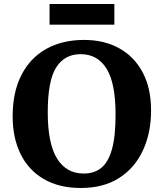

<svg xmlns="http://www.w3.org/2000/svg" viewBox="-20 -923 815 957"><path d="M383 14Q274 14 197.5 -31Q121 -76 82 -156.5Q43 -237 43 -343Q43 -464 87 -549.5Q131 -635 211 -679.5Q291 -724 399 -724Q499 -724 574 -682.5Q649 -641 691 -562.5Q733 -484 733 -372Q733 -261 692.5 -173.5Q652 -86 574 -36Q496 14 383 14ZM397 -58Q450 -58 485 -86.5Q520 -115 538 -179Q556 -243 556 -352Q556 -509 511 -581Q466 -653 382 -653Q302 -653 260 -587Q218 -521 218 -363Q218 -207 264.5 -132.5Q311 -58 397 -58ZM227 -800V-903H550V-800Z"/></svg>

Font: Literata 36pt
Style: Bold
Weight: 700
Designer: Latin by Veronika Burian and Jose Scaglione. Greek by Irene Vlachou. Cyrillic by Vera Evstafieva.
Foundry: TypeTogether
Version: Version 3.002